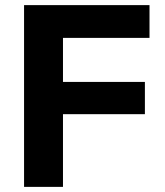

<svg xmlns="http://www.w3.org/2000/svg" viewBox="-20 -730 644 750"><path d="M74 0V-710H564V-582H226V-410H546V-284H226V0Z"/></svg>

Font: Geist
Style: Bold
Weight: 400
Designer: Basement.studio, Andrés Briganti, Mateo Zaragoza
Foundry: Basement.studio, Vercel, Andrés Briganti, Guido Ferreyra, Mateo Zaragoza
Version: Version 1.401